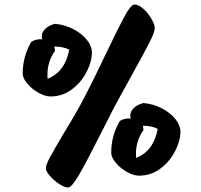

<svg xmlns="http://www.w3.org/2000/svg" viewBox="-20 -774 884 846"><path d="M569 -458Q500 -333 483 -301Q450 -237 424 -185Q362 -62 329 -5Q296 52 280 52Q264 52 240.5 36.5Q217 21 199.5 0.5Q182 -20 182 -32Q182 -47 198.5 -78Q215 -109 257 -180Q322 -286 355 -351Q396 -430 449 -542Q502 -653 529.5 -703.5Q557 -754 573 -754Q591 -754 612 -735Q633 -716 647.5 -690.5Q662 -665 662 -651Q662 -633 640 -589.5Q618 -546 569 -458ZM203 -349Q178 -349 149 -365.5Q120 -382 100 -406Q80 -430 80 -450Q80 -525 118 -590Q140 -603 166 -601Q164 -609 164 -613Q164 -632 179.5 -647Q195 -662 222 -669Q267 -665 304.5 -645Q342 -625 363.5 -597.5Q385 -570 385 -543Q385 -503 361.5 -457Q338 -411 296.5 -380Q255 -349 203 -349ZM189 -446Q189 -433 190 -427Q267 -458 285 -555Q259 -569 219 -569Q222 -560 222 -549Q206 -528 197.5 -501Q189 -474 189 -446ZM593 0Q568 0 539 -16.5Q510 -33 490 -57Q470 -81 470 -101Q470 -176 508 -241Q530 -254 556 -252Q554 -260 554 -264Q554 -283 569.5 -298Q585 -313 612 -320Q657 -316 694.5 -296Q732 -276 753.5 -248.5Q775 -221 775 -194Q775 -154 751.5 -108Q728 -62 686.5 -31Q645 0 593 0ZM579 -97Q579 -84 580 -78Q657 -109 675 -206Q649 -220 609 -220Q612 -211 612 -200Q596 -179 587.5 -152Q579 -125 579 -97Z"/></svg>

Font: Mogra
Style: Regular
Weight: 400
Designer: Lipi Raval
Foundry: Lipi Raval
Version: Version 1.002;PS 1.002;hotconv 1.0.88;makeotf.lib2.5.647800;